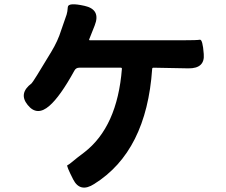

<svg xmlns="http://www.w3.org/2000/svg" viewBox="-20 -814 1040 882"><path d="M413 31Q348 73 316 10Q284 -53 289.5 -55Q295 -57 306 -66Q336 -91 367 -114Q519 -231 540 -498Q540 -503 535 -503H344Q329 -503 322 -490Q256 -370 207 -328Q150 -278 107 -332Q64 -385 125 -431Q131 -435 215 -575Q246 -626 261 -675Q273 -711 286 -747Q290 -759 291.5 -781.5Q293 -804 369 -787Q444 -770 415 -697L390 -634Q388 -629 393 -629H819Q885 -629 898 -631.5Q911 -634 916 -566Q922 -499 845 -500L685 -503Q679 -503 679 -497Q653 -119 413 31Z"/></svg>

Font: Resource Han Rounded JP
Style: Bold
Weight: 700
Designer: Cyano Hao (round all glyphs); Ryoko NISHIZUKA 西塚涼子 (kana, bopomofo & ideographs); Paul D. Hunt (Latin, Greek & Cyrillic)
Foundry: Cyano Hao
Version: 0.990